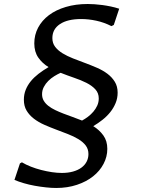

<svg xmlns="http://www.w3.org/2000/svg" viewBox="-20 -745 699 954"><path d="M79.1 66.9 88.9 61.5Q108.4 73.2 133.3 83Q158.2 92.8 184.8 99.6Q211.4 106.4 237.8 110.4Q264.2 114.3 287.1 114.3Q318.4 114.3 342.8 107.4Q367.2 100.6 384.3 88.1Q401.4 75.7 410.4 58.3Q419.4 41 419.4 20.5Q419.4 -4.4 405.8 -22.2Q392.1 -40 369.4 -53.7Q346.7 -67.4 317.9 -78.6Q289.1 -89.8 259 -101.1Q229 -112.3 200.2 -125Q171.4 -137.7 148.7 -155Q126 -172.4 112.3 -195.1Q98.6 -217.8 98.6 -249.5Q98.6 -275.9 107.7 -298.6Q116.7 -321.3 132.8 -341.1Q148.9 -360.8 171.4 -378.2Q193.8 -395.5 221.2 -411.6Q190.4 -430.2 170.4 -458.7Q150.4 -487.3 150.4 -529.3Q150.4 -571.8 169.4 -607.7Q188.5 -643.6 223.1 -669.7Q257.8 -695.8 306.9 -710.4Q356 -725.1 416 -725.1Q431.2 -725.1 449.7 -723.9Q468.3 -722.7 488.5 -720Q508.8 -717.3 530 -712.9Q551.3 -708.5 572.3 -701.7L545.4 -621.1L533.7 -615.2Q497.1 -633.8 458.5 -642.1Q419.9 -650.4 383.3 -650.4Q315.4 -650.4 277.8 -625.2Q240.2 -600.1 240.2 -555.7Q240.2 -530.3 254.2 -512.2Q268.1 -494.1 290.8 -480.2Q313.5 -466.3 342.8 -454.8Q372.1 -443.4 402.3 -432.1Q432.6 -420.9 461.9 -408.2Q491.2 -395.5 513.9 -378.4Q536.6 -361.3 550.5 -338.6Q564.5 -315.9 564.5 -284.7Q564.5 -256.8 554.4 -232.7Q544.4 -208.5 527.8 -187.7Q511.2 -167 489.3 -149.7Q467.3 -132.3 443.4 -118.2Q473.6 -99.6 493.4 -72.3Q513.2 -44.9 513.2 -5.4Q513.2 33.7 494.6 69.1Q476.1 104.5 442.6 131.1Q409.2 157.7 362.3 173.3Q315.4 189 259.3 189Q235.8 189 208.3 186Q180.7 183.1 152.6 178Q124.5 172.9 98.4 165.3Q72.3 157.7 51.8 148.9ZM470.7 -255.9Q470.7 -282.7 453.6 -301.3Q436.5 -319.8 409.2 -333.5Q381.8 -347.2 348.1 -358.6Q314.5 -370.1 281.2 -383.3Q266.1 -376.5 249.8 -366.5Q233.4 -356.4 220 -343Q206.5 -329.6 197.8 -313Q189 -296.4 189 -276.9Q189 -258.8 197.3 -244.6Q205.6 -230.5 220.2 -219Q234.9 -207.5 254.2 -198.2Q273.4 -189 295.7 -180.4Q317.9 -171.9 341.3 -163.6Q364.7 -155.3 387.7 -146Q402.3 -153.8 417.2 -165Q432.1 -176.3 444.1 -190.4Q456.1 -204.6 463.4 -220.9Q470.7 -237.3 470.7 -255.9Z"/></svg>

Font: Proza Libre
Style: Italic
Weight: 400
Designer: Jasper de Waard
Foundry: Jasper de Waard
Version: Version 1.000; ttfautohint (v1.4.1.8-43bc)